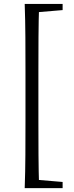

<svg xmlns="http://www.w3.org/2000/svg" viewBox="-20 -798 384 991"><path d="M107.5 172.9Q110.5 88.8 111 2Q111.5 -84.8 111.5 -171.8V-432.8Q111.5 -518.8 111 -605.2Q110.5 -691.7 107.5 -777.6H182Q179.2 -693.6 178.7 -606.7Q178.2 -519.9 178.2 -432.9V-171.9Q178.2 -86.1 178.7 0.5Q179.2 87.1 182 172.9ZM144 172.9V129.4H163.5L303.2 141.2V172.9ZM144 -734.1V-777.6H303.2V-745.9L163.5 -734.1Z"/></svg>

Font: Early Summer Mincho VF
Style: Regular
Weight: 250
Designer: GuiWonder
Version: Version 1.002